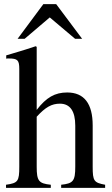

<svg xmlns="http://www.w3.org/2000/svg" viewBox="-20 -906 540 926"><path d="M376 -719 251 -886H189L65 -719H99L220 -822L342 -719ZM487 0V-15C433 -25 427 -33 427 -102V-301C427 -406 386 -460 304 -460C245 -460 203 -436 157 -376V-680L152 -683C117 -671 94 -664 37 -647L10 -639V-623C13 -624 18 -624 22 -624C65 -624 73 -616 73 -573V-102C73 -32 67 -23 9 -15V0H225V-15C167 -21 157 -33 157 -102V-343C199 -389 229 -406 269 -406C318 -406 343 -370 343 -300V-102C343 -33 333 -21 275 -15V0Z"/></svg>

Font: STIX Math
Style: Regular
Weight: 400
Designer: MicroPress Inc., with final additions and corrections provided by Coen Hoffman, Elsevier (retired)
Version: Version 1.1.0